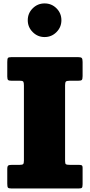

<svg xmlns="http://www.w3.org/2000/svg" viewBox="-20 -1076 512 1096"><path d="M351.5 -589V-157Q351.5 -141 356.8 -138Q362 -135 378.5 -135H427.5Q439.5 -135 445.5 -132.8Q451.5 -130.5 451.5 -118V-25Q451.5 -8 447.2 -4Q443 0 426.5 0H46.5Q29 0 25.2 -5.2Q21.5 -10.5 21.5 -28V-110.5Q21.5 -127.5 27.2 -131.2Q33 -135 49 -135H93Q107 -135 111.8 -139Q116.5 -143 116.5 -158.5V-588Q116.5 -604 113.2 -609.5Q110 -615 94 -615H48Q32.5 -615 27 -618.8Q21.5 -622.5 21.5 -639V-721.5Q21.5 -739.5 25 -744.8Q28.5 -750 46.5 -750H424.5Q442.5 -750 447 -744.5Q451.5 -739 451.5 -722V-642Q451.5 -624 446.8 -619.5Q442 -615 425 -615H376.5Q360 -615 355.8 -610Q351.5 -605 351.5 -589ZM234.5 -864.5Q195 -864.5 166.8 -892.8Q138.5 -921 138.5 -960.5Q138.5 -1000.5 166.8 -1028.5Q195 -1056.5 234.5 -1056.5Q274.5 -1056.5 302.5 -1028.5Q330.5 -1000.5 330.5 -960.5Q330.5 -921 302.5 -892.8Q274.5 -864.5 234.5 -864.5Z"/></svg>

Font: Besley* Narrow Fatface
Style: Regular
Weight: 900
Width: 4
Designer: Owen Earl
Foundry: indestructible type*
Version: Version 3.000; ttfautohint (v1.8.3)